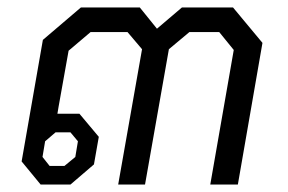

<svg xmlns="http://www.w3.org/2000/svg" viewBox="-20 -495 772 515"><path d="M38 -62 95 -388 197 -475H355L401 -418L468 -475H605L684 -380L618 0H544L607 -361L568 -409H488L433 -363L369 0H297L361 -363L322 -409H223L164 -359L137 -208L134 -190H193L245 -128L232 -54L169 0H89ZM153 -50 182 -74 189 -116 169 -140H129L101 -116L94 -74L113 -50Z"/></svg>

Font: Chakra Petch
Style: Italic
Weight: 400
Italic angle: -10°
Designer: Katatrad Aksorn Co.,Ltd.
Foundry: Cadson Demak Co.,Ltd.
Version: Version 1.000; ttfautohint (v1.6)